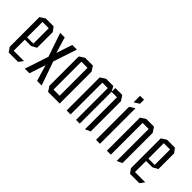

<svg xmlns="http://www.w3.org/2000/svg" viewBox="45 -1272 1923 1923"><g transform="rotate(45 1006.5 -310.5)"><path d="M81 0 47 -47V-48H248V-47L213 0ZM47 -48V-469L102 -504H103V-48ZM103 -205V-238H192V-205ZM103 -456V-504H213L248 -457V-456ZM192 -205V-456H248V-235L193 -205Z M392 -252 306 -503V-504H370L439 -274L395 -252ZM482 0 414 -230 457 -252H459L547 -1V0ZM309 0V-1L392 -252H458L374 0ZM393 -252 477 -504H542V-503L459 -252Z M660 -450V-504H769L803 -451V-450ZM638 0 604 -54V-55H747V0ZM604 -55V-469L659 -504H660V-55ZM747 0V-450H803V0Z M901 0V-469L956 -504H957V0ZM1034 0V-450H1087V0ZM957 -450V-504H1058L1087 -451V-450ZM1164 3V-450H1220V-23L1165 3ZM1087 -450V-504H1185L1220 -451V-450Z M1317 0V-468L1372 -503H1373V0ZM1317 -532V-624H1373V-567L1318 -532Z M1471 0V-469L1526 -504H1527V0ZM1613 3V-450H1669V-23L1614 3ZM1527 -450V-504H1634L1669 -451V-450Z M1799 0 1765 -47V-48H1966V-47L1931 0ZM1765 -48V-469L1820 -504H1821V-48ZM1821 -205V-238H1910V-205ZM1821 -456V-504H1931L1966 -457V-456ZM1910 -205V-456H1966V-235L1911 -205Z"/></g></svg>

Font: Foldit Light
Style: Regular
Weight: 300
Version: Version 1.003